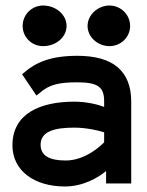

<svg xmlns="http://www.w3.org/2000/svg" viewBox="-20 -664 532 695"><path d="M376 -497C417 -497 451 -529 451 -570C451 -611 417 -644 376 -644C335 -644 297 -611 297 -570C297 -529 335 -497 376 -497ZM136 -497C182 -497 221 -529 221 -570C221 -611 182 -644 136 -644C95 -644 62 -611 62 -570C62 -529 95 -497 136 -497ZM60 -395 112 -318 123 -327C158 -358 193 -366 260 -366C334 -366 357 -349 357 -298V-277C337 -285 295 -296 249 -296C124 -296 25 -252 25 -138C25 -46 104 11 215 11C282 11 337 -22 364 -45V0H455V-296C455 -408 388 -462 260 -462C165 -462 111 -439 68 -402ZM127 -140C127 -188 176 -202 249 -202C294 -202 339 -191 357 -185V-149C345 -136 288 -83 218 -83C158 -83 127 -101 127 -140Z"/></svg>

Font: Charger
Style: ExBd
Weight: 400
Designer: Jasper
Foundry: Cannot Into Space Fonts
Version: Version 0.99